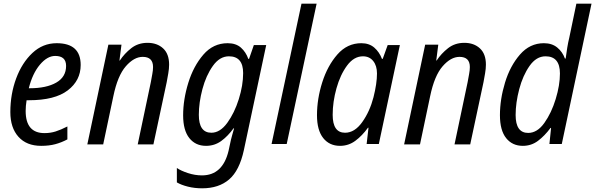

<svg xmlns="http://www.w3.org/2000/svg" viewBox="-20 -780 3224 1040"><path d="M203 10Q246 10 279.5 1Q313 -8 345 -25V-95Q310 -77 281.5 -68Q253 -59 221 -59Q119 -59 119 -179Q119 -205 124 -237H136Q277 -237 347 -290.5Q417 -344 417 -428Q417 -546 287 -546Q212 -546 155.5 -493Q99 -440 67.5 -355Q36 -270 36 -173Q36 -88 80 -39Q124 10 203 10ZM136 -302Q156 -382 196 -429.5Q236 -477 279 -477Q338 -477 338 -423Q338 -363 284.5 -332.5Q231 -302 141 -302Z M453 2H539L594 -259Q617 -370 661.5 -421Q706 -472 753 -472Q809 -472 809 -417Q809 -400 805 -379Q801 -358 797 -335L726 2H811L883 -335Q887 -357 891.5 -382.5Q896 -408 896 -430Q896 -488 863.5 -518Q831 -548 779 -548Q728 -548 691 -519Q654 -490 629 -452H627L638 -538H567Z M1075 240Q1165 240 1221 192Q1277 144 1301 33L1422 -536H1355L1329 -461H1325Q1312 -498 1285 -522Q1258 -546 1213 -546Q1135 -546 1081.5 -484Q1028 -422 1000 -331.5Q972 -241 972 -155Q972 -74 1005.5 -32Q1039 10 1096 10Q1142 10 1178 -16Q1214 -42 1245 -85H1248Q1245 -74 1237.5 -47.5Q1230 -21 1226 0L1218 37Q1186 170 1074 170Q1036 170 998 157.5Q960 145 938 130V208Q962 222 998 231Q1034 240 1075 240ZM1125 -61Q1057 -61 1057 -158Q1057 -224 1076.5 -297.5Q1096 -371 1133 -423Q1170 -475 1220 -475Q1297 -475 1297 -384Q1297 -318 1273.5 -243Q1250 -168 1211 -114.5Q1172 -61 1125 -61Z M1451 0 1613 -760H1695L1533 0Z M1822 10Q1868 10 1905 -17.5Q1942 -45 1973 -88H1976L1966 0H2032L2146 -536H2080L2053 -461H2049Q2035 -498 2007.5 -522Q1980 -546 1937 -546Q1861 -546 1807.5 -485Q1754 -424 1725.5 -334Q1697 -244 1697 -156Q1697 -75 1730.5 -32.5Q1764 10 1822 10ZM1849 -61Q1782 -61 1782 -158Q1782 -228 1802.5 -301.5Q1823 -375 1860 -425Q1897 -475 1946 -475Q1981 -475 2001.5 -449.5Q2022 -424 2022 -382Q2022 -328 2003 -253Q1983 -176 1942 -118.5Q1901 -61 1849 -61Z M2169 2H2255L2310 -259Q2333 -370 2377.5 -421Q2422 -472 2469 -472Q2525 -472 2525 -417Q2525 -400 2521 -379Q2517 -358 2513 -335L2442 2H2527L2599 -335Q2603 -357 2607.5 -382.5Q2612 -408 2612 -430Q2612 -488 2579.5 -518Q2547 -548 2495 -548Q2444 -548 2407 -519Q2370 -490 2345 -452H2343L2354 -538H2283Z M2812 10Q2858 10 2894 -17Q2930 -44 2962 -87H2965L2956 0H3023L3184 -760H3102L3064 -578Q3057 -549 3052.5 -521Q3048 -493 3044 -463H3040Q3027 -499 2998.5 -522.5Q2970 -546 2926 -546Q2850 -546 2796.5 -484.5Q2743 -423 2715.5 -332.5Q2688 -242 2688 -156Q2688 -74 2721.5 -32Q2755 10 2812 10ZM2841 -60Q2773 -60 2773 -157Q2773 -223 2792.5 -297Q2812 -371 2848.5 -423Q2885 -475 2935 -475Q3013 -475 3013 -382Q3013 -319 2990 -243.5Q2967 -168 2928.5 -114Q2890 -60 2841 -60Z"/></svg>

Font: Noto Sans UI SemiCondensed
Style: Italic
Weight: 400
Width: 4
Italic angle: -12°
Designer: Monotype Design Team
Foundry: Monotype Imaging Inc.
Version: Version 1.901